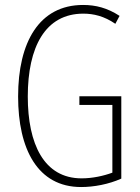

<svg xmlns="http://www.w3.org/2000/svg" viewBox="-20 -744 565 774"><path d="M300 -356V-321H433V-48C398 -35 353 -25 309 -25C157 -25 92 -164 92 -355C92 -554 162 -689 316 -689C357 -689 400 -679 445 -648L462 -680C413 -712 366 -724 315 -724C138 -724 53 -574 53 -355C53 -144 131 10 307 10C358 10 418 -1 469 -24V-356Z"/></svg>

Font: Noto Sans Sinhala UI ExtraCondensed ExtraLight
Style: Regular
Weight: 200
Width: 2
Designer: Jelle Bosma - Monotype Design Team
Foundry: Monotype Imaging Inc.
Version: Version 2.006